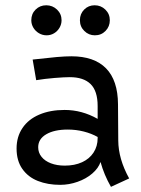

<svg xmlns="http://www.w3.org/2000/svg" viewBox="-20 -707 549 746"><path d="M411.1 19Q384.3 -27.8 370.6 -77.6Q362.3 -53.2 338.4 -32.7Q314.5 -12.2 281.2 -0.5Q248 11.2 213.9 11.2Q165.5 11.2 127.2 -3.9Q88.9 -19 66.7 -50.8Q44.4 -82.5 44.4 -129.9Q44.4 -175.8 67.4 -209.7Q90.3 -243.7 132.6 -261.7Q174.8 -279.8 231 -279.8Q298.3 -279.8 359.4 -245.1V-294.9Q359.4 -353.5 332 -380.4Q304.7 -407.2 251 -407.2Q230.5 -407.2 192.1 -404.1Q153.8 -400.9 120.6 -395.5L106.9 -475.6Q166.5 -482.4 200.4 -485.4Q234.4 -488.3 257.3 -488.3Q346.2 -488.3 392.1 -441.4Q438 -394.5 438.5 -301.8L439.5 -161.1Q439.9 -89.4 481.9 -13.7ZM359.4 -170.4V-174.8Q335 -188.5 305.2 -196Q275.4 -203.6 243.2 -203.6Q190.9 -203.6 159.7 -185.3Q128.4 -167 128.4 -134.8Q128.4 -113.8 141.4 -97.7Q154.3 -81.5 177.7 -72.5Q201.2 -63.5 231.9 -63.5Q270 -63.5 298.8 -76.7Q327.6 -89.8 343.5 -114.3Q359.4 -138.7 359.4 -170.4ZM101.6 -628.4Q101.6 -653.3 118.4 -669.9Q135.3 -686.5 159.7 -686.5Q184.1 -686.5 201.7 -669.7Q219.2 -652.8 219.2 -628.4Q219.2 -612.8 211.2 -599.1Q203.1 -585.4 189.9 -577.6Q176.8 -569.8 161.1 -569.8Q145 -569.8 131.3 -577.9Q117.7 -585.9 109.6 -599.4Q101.6 -612.8 101.6 -628.4ZM290.5 -628.4Q290.5 -653.3 307.1 -669.9Q323.7 -686.5 347.7 -686.5Q372.1 -686.5 389.4 -669.7Q406.7 -652.8 406.7 -628.4Q406.7 -604 390.1 -586.9Q373.5 -569.8 348.6 -569.8Q324.7 -569.8 307.6 -586.7Q290.5 -603.5 290.5 -628.4Z"/></svg>

Font: Selawik
Style: Regular
Weight: 400
Designer: Aaron Bell
Foundry: Microsoft Corporation
Version: Version 1.01